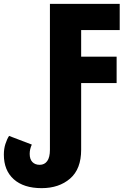

<svg xmlns="http://www.w3.org/2000/svg" viewBox="-33 -734 688 996"><path d="M183 242Q90 242 38.5 196Q-13 150 -13 68Q-13 38 -5 13Q3 -12 14 -29L132 16Q121 40 121 64Q121 92 135 106.5Q149 121 173 121Q198 121 212 101.5Q226 82 226 43V-714H588V-578H388V-440H572V-303H388V43Q388 143 330.5 192.5Q273 242 183 242Z"/></svg>

Font: Noto Sans SemiCondensed ExtraBold
Style: Regular
Weight: 800
Width: 4
Designer: Monotype Design Team
Foundry: Monotype Imaging Inc.
Version: Version 2.013; ttfautohint (v1.8.4.7-5d5b)